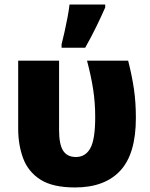

<svg xmlns="http://www.w3.org/2000/svg" viewBox="-20 -816 662 845"><path d="M310 9Q212 9 158 -25.5Q104 -60 82 -119Q60 -178 60 -251V-549H240V-244Q240 -180 258 -152.5Q276 -125 314 -125Q356 -125 377.5 -163.5Q399 -202 399 -301Q399 -364 390 -422.5Q381 -481 363 -549H544Q561 -482 569.5 -424Q578 -366 578 -297Q578 -139 509.5 -65Q441 9 310 9ZM251 -606V-621Q257 -644 264 -675.5Q271 -707 277 -738.5Q283 -770 286 -796H443V-783Q425 -742 403.5 -698Q382 -654 355 -606Z"/></svg>

Font: Noto Sans Disp ExtBd
Style: Regular
Weight: 800
Designer: Monotype Design Team
Foundry: Monotype Imaging Inc.
Version: Version 2.000;GOOG;noto-source:20170915:90ef993387c0; ttfaut